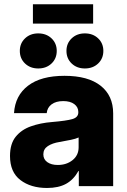

<svg xmlns="http://www.w3.org/2000/svg" viewBox="-20 -889 607 917"><path d="M204.6 8.8Q127 8.8 77.4 -29.1Q27.8 -66.9 27.8 -144Q27.8 -202.1 54.9 -235.8Q82 -269.5 127.4 -285.6Q172.9 -301.8 228 -306.2Q297.4 -312 325.7 -320.3Q354 -328.6 354 -352.1V-354.5Q354 -377.4 334.7 -391.8Q315.4 -406.2 282.2 -406.2Q247.1 -406.2 226.3 -390.6Q205.6 -375 203.1 -348.6H46.9Q52.2 -432.6 114 -479.7Q175.8 -526.9 288.1 -526.9Q400.4 -526.9 460.4 -479.7Q520.5 -432.6 520.5 -347.2V0H356.4V-72.3H354.5Q331.5 -30.8 295.4 -11Q259.3 8.8 204.6 8.8ZM255.9 -101.1Q297.9 -101.1 326.7 -124.3Q355.5 -147.5 355.5 -185.5V-232.4Q342.3 -226.1 318.8 -221.2Q295.4 -216.3 264.2 -210.9Q230.5 -205.6 208.7 -191.4Q187 -177.2 187 -151.9Q187 -127.9 206.1 -114.5Q225.1 -101.1 255.9 -101.1ZM424.8 -868.7V-776.4H137.2V-868.7ZM162.6 -562Q124.5 -562 99.6 -585.7Q74.7 -609.4 74.7 -646Q74.7 -682.1 99.6 -705.8Q124.5 -729.5 162.6 -729.5Q201.2 -729.5 226.1 -705.8Q251 -682.1 251 -646Q251 -609.4 226.1 -585.7Q201.2 -562 162.6 -562ZM385.3 -562Q347.2 -562 322.3 -585.7Q297.4 -609.4 297.4 -646Q297.4 -682.1 322.3 -705.8Q347.2 -729.5 385.3 -729.5Q423.8 -729.5 448.7 -705.8Q473.6 -682.1 473.6 -646Q473.6 -609.4 448.7 -585.7Q423.8 -562 385.3 -562Z"/></svg>

Font: Inter Display ExtraBold
Style: Regular
Weight: 800
Designer: Rasmus Andersson
Foundry: rsms
Version: Version 4.000;git-a52131595